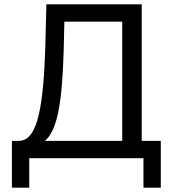

<svg xmlns="http://www.w3.org/2000/svg" viewBox="-20 -730 797 886"><path d="M35 136H115V0H642V136H722V-80H634V-710H194L189 -512C179 -187 141 -81 67 -80H35ZM187 -80C243 -126 267 -249 274 -501L277 -630H544V-80Z"/></svg>

Font: FIGSv2-sans-serif Medium
Style: Regular
Weight: 500
Designer: Matt McInerney, Pablo Impallari, Rodrigo Fuenzalida,Mirko Velimirovic
Foundry: Matt McInerney, Pablo Impallari, Rodrigo Fuenzalida
Version: Version 4.021;hotconv 1.0.109;makeotfexe 2.5.65596